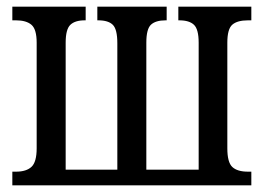

<svg xmlns="http://www.w3.org/2000/svg" viewBox="-20 -556 792 576"><path d="M17 -41H28Q59 -41 74.5 -55.5Q90 -70 90 -111V-428Q90 -468 74.5 -481.5Q59 -495 28 -495H17V-536H237V-495H234Q205 -495 191 -481.5Q177 -468 177 -428V-47H332V-426Q332 -468 318.5 -481.5Q305 -495 275 -495H272V-536H480V-495H477Q447 -495 433 -482Q419 -469 419 -428V-47H576V-428Q576 -468 562 -481.5Q548 -495 518 -495H515V-536H734V-495H724Q692 -495 677 -482Q662 -469 662 -428V-111Q662 -69 677 -55Q692 -41 724 -41H734V0H17Z"/></svg>

Font: Noto Serif Cond
Style: Regular
Weight: 400
Width: 3
Designer: Monotype Design Team
Foundry: Monotype Imaging Inc.
Version: Version 1.001